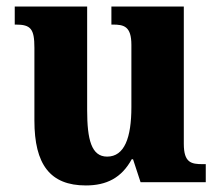

<svg xmlns="http://www.w3.org/2000/svg" viewBox="-20 -556 672 586"><path d="M242 10C305 10 351 -13 382 -70H386L409 0H608V-55H599C564 -55 541 -59 541 -117V-536H320V-481H324C358 -481 381 -476 381 -419V-229C381 -136 360 -78 307 -78C259 -78 246 -130 246 -220V-536H25V-481H28C74 -481 85 -468 85 -410V-188C85 -54 133 10 242 10Z"/></svg>

Font: Noto Serif Armenian SemiCondensed
Style: Bold
Weight: 700
Width: 4
Designer: Monotype Design Team
Foundry: Monotype Imaging Inc.
Version: Version 2.008